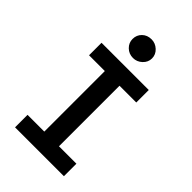

<svg xmlns="http://www.w3.org/2000/svg" viewBox="-244 -903 989 989"><g transform="rotate(45 250.0 -409.0)"><path d="M70 0V-91H192V-532H77V-623H421V-532H299V-91H426V0ZM247 -682Q217 -682 196.5 -702Q176 -722 176 -750Q176 -779 196 -798.5Q216 -818 247 -818Q275 -818 296.5 -798Q318 -778 318 -750Q318 -722 296.5 -702Q275 -682 247 -682Z"/></g></svg>

Font: Inconsolata
Style: Bold
Weight: 700
Monospace: yes
Designer: Raph Levien, Cyreal, Brenton Simpson
Foundry: Raph Levien, Cyreal, Google
Version: Version 3.100; ttfautohint (v1.8.4.7-5d5b)